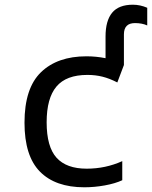

<svg xmlns="http://www.w3.org/2000/svg" viewBox="-20 -785 645 815"><path d="M605 -752V-677Q583 -687 553 -687Q506 -687 506 -639V-509L478 -435Q445 -452 415 -459.5Q385 -467 351 -467Q261 -467 219.5 -417.5Q178 -368 178 -266Q178 -162 220 -115.5Q262 -69 348 -69Q428 -69 499 -101V-20Q469 -6 425 2Q381 10 338 10Q215 10 149.5 -56.5Q84 -123 84 -264Q84 -411 154 -478.5Q224 -546 347 -546Q388 -546 428 -538V-630Q428 -697 456 -731Q484 -765 544 -765Q575 -765 605 -752Z"/></svg>

Font: Noto Sans Mono UI
Style: Regular
Weight: 400
Monospace: yes
Designer: Monotype Design team
Foundry: Monotype Imaging Inc.
Version: Version 1.000